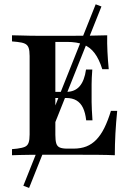

<svg xmlns="http://www.w3.org/2000/svg" viewBox="-20 -739 633 914"><path d="M118.5 155.6 91.1 145.2 435.5 -718.5 462.9 -708.1ZM171.8 -2.4Q147.6 -2.4 122.2 -2Q96.8 -1.6 74.6 -1.2Q52.4 -0.8 37.1 0V-29L62.1 -31.5Q86.3 -34.7 98.8 -40.3Q111.3 -46 116.1 -59.7Q121 -73.4 121 -98.4V-472.6Q121 -498.4 116.1 -511.7Q111.3 -525 98.8 -531Q86.3 -537.1 62.1 -539.5L37.1 -541.9V-571Q52.4 -571 74.6 -570.2Q96.8 -569.4 122.2 -569Q147.6 -568.5 171.8 -568.5H183.1H312.9Q374.2 -568.5 416.9 -569.4Q459.7 -570.2 490.3 -571Q489.5 -533.1 491.5 -492.7Q493.5 -452.4 497.6 -409.7H466.9Q451.6 -458.1 430.2 -486.3Q408.9 -514.5 377.4 -527Q346 -539.5 299.2 -539.5H243.5V-96.8Q243.5 -70.2 248 -56Q252.4 -41.9 264.9 -36.7Q277.4 -31.5 300 -31.5H329.8Q364.5 -31.5 391.1 -41.9Q417.7 -52.4 438.7 -74.2Q459.7 -96 476.6 -129.8Q493.5 -163.7 508.1 -211.3H537.9Q532.3 -155.6 529.4 -103.2Q526.6 -50.8 526.6 0Q493.5 -1.6 446.4 -2Q399.2 -2.4 330.6 -2.4H183.1ZM212.9 -272.6V-301.6H375.8V-272.6ZM390.3 -166.1Q386.3 -202.4 375 -225.8Q363.7 -249.2 344 -260.9Q324.2 -272.6 294.4 -272.6V-301.6Q336.3 -301.6 359.3 -328.6Q382.3 -355.6 389.5 -408.1H419.4Q416.1 -363.7 416.1 -337.9Q416.1 -312.1 416.1 -287.1Q416.1 -270.2 416.1 -253.2Q416.1 -236.3 417.3 -215.3Q418.5 -194.4 420.2 -166.1Z"/></svg>

Font: Playfair 5pt SemiExpanded Light
Style: Bold
Weight: 700
Version: Version 2.203